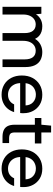

<svg xmlns="http://www.w3.org/2000/svg" viewBox="880 -1548 680 2481"><g transform="rotate(90 1220.5 -308.0)"><path d="M68 0V-502H158L165 -432Q189 -470 229 -492Q269 -514 319 -514Q357 -514 388.5 -504Q420 -494 444 -473Q468 -452 483 -420Q509 -465 554.5 -489.5Q600 -514 652 -514Q713 -514 757 -490Q801 -466 824 -417Q847 -368 847 -295V0H748V-285Q748 -356 719.5 -392.5Q691 -429 636 -429Q599 -429 570 -410Q541 -391 524.5 -354.5Q508 -318 508 -266V0H408V-285Q408 -356 379 -392.5Q350 -429 296 -429Q260 -429 231 -410Q202 -391 185 -354.5Q168 -318 168 -266V0Z M1204 12Q1131 12 1075 -20.5Q1019 -53 987.5 -112Q956 -171 956 -250Q956 -329 987.5 -388Q1019 -447 1075 -480.5Q1131 -514 1205 -514Q1279 -514 1332 -481.5Q1385 -449 1414 -394.5Q1443 -340 1443 -274Q1443 -264 1443 -252.5Q1443 -241 1441 -228H1029V-298H1343Q1340 -360 1301 -395.5Q1262 -431 1204 -431Q1164 -431 1129.5 -413Q1095 -395 1074.5 -359.5Q1054 -324 1054 -270V-242Q1054 -186 1074.5 -148Q1095 -110 1129 -90.5Q1163 -71 1203 -71Q1251 -71 1282.5 -92.5Q1314 -114 1329 -150H1429Q1415 -103 1384.5 -66.5Q1354 -30 1308.5 -9Q1263 12 1204 12Z M1747 0Q1700 0 1664.5 -15Q1629 -30 1610.5 -65Q1592 -100 1592 -160V-418H1505V-502H1592L1604 -628H1692V-502H1834V-418H1692V-159Q1692 -116 1709.5 -100.5Q1727 -85 1771 -85H1829V0Z M2159 12Q2086 12 2030 -20.5Q1974 -53 1942.5 -112Q1911 -171 1911 -250Q1911 -329 1942.5 -388Q1974 -447 2030 -480.5Q2086 -514 2160 -514Q2234 -514 2287 -481.5Q2340 -449 2369 -394.5Q2398 -340 2398 -274Q2398 -264 2398 -252.5Q2398 -241 2396 -228H1984V-298H2298Q2295 -360 2256 -395.5Q2217 -431 2159 -431Q2119 -431 2084.5 -413Q2050 -395 2029.5 -359.5Q2009 -324 2009 -270V-242Q2009 -186 2029.5 -148Q2050 -110 2084 -90.5Q2118 -71 2158 -71Q2206 -71 2237.5 -92.5Q2269 -114 2284 -150H2384Q2370 -103 2339.5 -66.5Q2309 -30 2263.5 -9Q2218 12 2159 12Z"/></g></svg>

Font: DM Sans 16pt Medium
Style: Regular
Weight: 500
Version: Version 4.004;gftools[0.9.30]